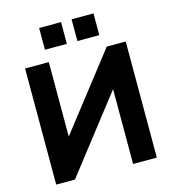

<svg xmlns="http://www.w3.org/2000/svg" viewBox="-130 -1019 1013 1126"><g transform="rotate(-15 376.5 -456.5)"><path d="M71 0V-705H215V-222H191L567 -705H682V0H538V-484H561L185 0ZM409 -781V-913H542V-781ZM212 -781V-913H345V-781Z"/></g></svg>

Font: Nunito Sans 12pt ExtraBold
Style: Regular
Weight: 800
Designer: Vernon Adams
Foundry: Vernon Adams
Version: Version 3.101;gftools[0.9.27]